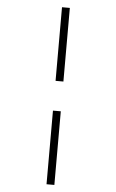

<svg xmlns="http://www.w3.org/2000/svg" viewBox="-70 -994 740 1221"><g transform="rotate(5 300.0 -383.0)"><path d="M275 -478V-948H325V-478ZM275 182V-288H325V182Z"/></g></svg>

Font: Victor Mono Thin Thin
Style: Regular
Weight: 250
Monospace: yes
Version: Version 1.561;gftools[0.9.30]